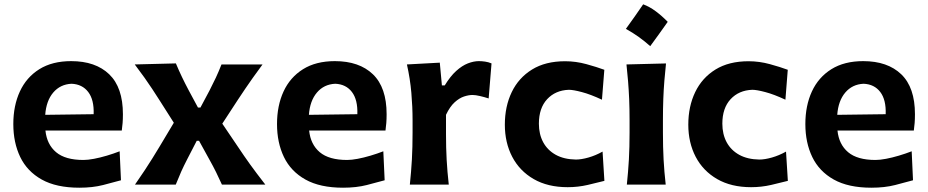

<svg xmlns="http://www.w3.org/2000/svg" viewBox="-20 -847 4257 881"><path d="M344.2 14.3Q405.5 14.3 453.1 2Q500.7 -10.3 535.1 -19.8L529 -152.8Q501.1 -142 470.3 -132.8Q439.4 -123.6 411.3 -118.3Q383.3 -113 362.9 -113Q279.6 -113 237.4 -148.6Q195.1 -184.2 188.5 -247.9H538.8Q541.2 -265.1 542.6 -282.8Q544 -300.5 544 -323Q544 -445.6 481.2 -506.1Q418.4 -566.5 306.5 -566.5Q219.8 -566.5 160.5 -529.5Q101.2 -492.4 71.2 -427.3Q41.1 -362.2 41.1 -277.7Q41.1 -192.5 72.8 -126.6Q104.5 -60.7 171.5 -23.2Q238.5 14.3 344.2 14.3ZM409.7 -323 187.5 -320.1Q192.2 -384.7 224.4 -422.5Q256.7 -460.3 308.3 -462.7Q357.6 -460.6 384.8 -424.9Q412.1 -389.2 409.7 -323Z M599.4 0H786.5Q799.7 -33.1 811.4 -59.4Q823.2 -85.7 840.2 -118.6L882.7 -200.9H893.4L940.9 -114.7Q958.5 -83.3 971.4 -57.1Q984.3 -30.9 998.3 0H1197.4Q1154.5 -55.2 1127 -93.5Q1099.6 -131.7 1072.6 -172.3L1000 -279.6L1071.2 -388.7Q1090 -417.1 1105.6 -440.2Q1121.2 -463.4 1139.7 -489.3Q1158.1 -515.1 1184.7 -551.3H996.4Q983 -517.6 970.5 -490.7Q958 -463.9 941.7 -432.3L899.7 -353.5H888.4L845.7 -432.9Q828.8 -464.7 815.1 -493.4Q801.3 -522.1 787 -556.1L598.3 -551.3Q624.4 -516.8 643.5 -489.9Q662.5 -462.9 678.8 -438.3Q695.1 -413.7 712.8 -385.7L777.6 -283.8L712.1 -174.2Q694.9 -145.6 679.2 -120.4Q663.6 -95.2 644.8 -66.8Q626 -38.5 599.4 0Z M1554.1 14.3Q1615.5 14.3 1663.1 2Q1710.7 -10.3 1745 -19.8L1738.9 -152.8Q1711.1 -142 1680.2 -132.8Q1649.4 -123.6 1621.3 -118.3Q1593.2 -113 1572.9 -113Q1489.6 -113 1447.3 -148.6Q1405.1 -184.2 1398.5 -247.9H1748.8Q1751.2 -265.1 1752.6 -282.8Q1754 -300.5 1754 -323Q1754 -445.6 1691.2 -506.1Q1628.3 -566.5 1516.5 -566.5Q1429.7 -566.5 1370.5 -529.5Q1311.2 -492.4 1281.1 -427.3Q1251.1 -362.2 1251.1 -277.7Q1251.1 -192.5 1282.8 -126.6Q1314.5 -60.7 1381.5 -23.2Q1448.5 14.3 1554.1 14.3ZM1619.7 -323 1397.4 -320.1Q1402.1 -384.7 1434.4 -422.5Q1466.6 -460.3 1518.3 -462.7Q1567.6 -460.6 1594.8 -424.9Q1622 -389.2 1619.7 -323Z M1860.6 0H2039.2Q2032.5 -59.3 2029.5 -114Q2026.5 -168.8 2026.5 -231.3V-320.3Q2044.6 -358.2 2066.2 -377.7Q2087.8 -397.2 2109.2 -404.2Q2130.6 -411.2 2147.8 -411.2Q2162 -411.2 2182.6 -406.3Q2203.2 -401.5 2222.2 -395.3L2235.4 -556.1Q2221.1 -562.2 2205.6 -564.4Q2190.1 -566.5 2177.2 -566.5Q2153.6 -566.5 2126.9 -556.2Q2100.2 -545.8 2073.3 -521.5Q2046.3 -497.2 2020.7 -455.1H2007.7L1998 -559.5L1847.2 -551.3Q1861.9 -485.6 1867.5 -421.3Q1873.1 -357 1873.1 -294.5V-239.5Q1873.1 -170.9 1870 -115.1Q1866.8 -59.3 1860.6 0Z M2584.7 11.9Q2631.8 11.9 2676.6 1.6Q2721.4 -8.7 2753.3 -17.1L2744.9 -151.4Q2712.9 -133.5 2680.1 -124.2Q2647.3 -114.9 2622.4 -114.9Q2567.9 -115.8 2530.1 -136.7Q2492.4 -157.6 2472.5 -194.3Q2452.7 -231.1 2452.7 -279.5Q2452.7 -351 2490.6 -391.9Q2528.6 -432.8 2590.3 -435Q2610.1 -435 2649.8 -424.5Q2689.5 -414.1 2742.1 -389.5L2753 -526.8Q2719.1 -539.4 2670.7 -552.7Q2622.2 -566 2573 -566Q2482.8 -566 2421.3 -528Q2359.7 -490 2328.1 -424.3Q2296.5 -358.5 2296.5 -275Q2296.5 -192.5 2330.3 -127.6Q2364.2 -62.7 2428.8 -25.4Q2493.4 11.9 2584.7 11.9Z M2931.2 -827.2Q2911.9 -799 2892.3 -771Q2872.8 -743 2851.9 -714.5Q2883.4 -697.2 2911.2 -677.2Q2938.9 -657.3 2963.6 -635.2Q2984.6 -663.7 3004.6 -691.6Q3024.5 -719.4 3043.9 -746.8Q3017.5 -773.9 2989.3 -795Q2961.2 -816 2931.2 -827.2ZM2856.3 0H3034.6Q3027.9 -59.3 3024.9 -115.1Q3021.9 -170.9 3021.9 -239.5V-294.5Q3021.9 -349.5 3023.6 -393.5Q3025.3 -437.4 3028.5 -476.6Q3031.6 -515.7 3036 -555.9L2854.6 -551.3Q2858.9 -511.8 2862 -473.3Q2865.1 -434.8 2867 -391.6Q2868.8 -348.5 2868.8 -294.5V-239.5Q2868.8 -170.9 2865.7 -115.1Q2862.5 -59.3 2856.3 0Z M3426.5 11.9Q3473.6 11.9 3518.4 1.6Q3563.2 -8.7 3595.1 -17.1L3586.7 -151.4Q3554.7 -133.5 3521.9 -124.2Q3489.1 -114.9 3464.2 -114.9Q3409.7 -115.8 3371.9 -136.7Q3334.2 -157.6 3314.3 -194.3Q3294.5 -231.1 3294.5 -279.5Q3294.5 -351 3332.4 -391.9Q3370.4 -432.8 3432.1 -435Q3451.9 -435 3491.6 -424.5Q3531.3 -414.1 3583.9 -389.5L3594.7 -526.8Q3560.9 -539.4 3512.5 -552.7Q3464 -566 3414.8 -566Q3324.6 -566 3263 -528Q3201.5 -490 3169.9 -424.3Q3138.3 -358.5 3138.3 -275Q3138.3 -192.5 3172.1 -127.6Q3206 -62.7 3270.6 -25.4Q3335.2 11.9 3426.5 11.9Z M3978.5 14.3Q4039.8 14.3 4087.4 2Q4135 -10.3 4169.4 -19.8L4163.3 -152.8Q4135.4 -142 4104.5 -132.8Q4073.7 -123.6 4045.6 -118.3Q4017.6 -113 3997.2 -113Q3913.9 -113 3871.7 -148.6Q3829.4 -184.2 3822.8 -247.9H4173.1Q4175.5 -265.1 4176.9 -282.8Q4178.3 -300.5 4178.3 -323Q4178.3 -445.6 4115.5 -506.1Q4052.6 -566.5 3940.8 -566.5Q3854.1 -566.5 3794.8 -529.5Q3735.5 -492.4 3705.4 -427.3Q3675.4 -362.2 3675.4 -277.7Q3675.4 -192.5 3707.1 -126.6Q3738.8 -60.7 3805.8 -23.2Q3872.8 14.3 3978.5 14.3ZM4044 -323 3821.7 -320.1Q3826.5 -384.7 3858.7 -422.5Q3890.9 -460.3 3942.6 -462.7Q3991.9 -460.6 4019.1 -424.9Q4046.4 -389.2 4044 -323Z"/></svg>

Font: Pinar-VF
Style: Regular
Weight: 300
Designer: Amin Abedi
Version: Version 3.0